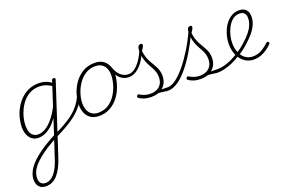

<svg xmlns="http://www.w3.org/2000/svg" viewBox="-135 -1013 3047 2005"><g transform="rotate(-20 1388.5 -10.5)"><path d="M91 519Q38 519 12.5 489.5Q-13 460 -13 413Q-13 373 4 334Q21 295 52 258.5Q83 222 127 186.5Q171 151 224 117Q245 105 265.5 92.5Q286 80 306 68.5Q326 57 347 47L403 -126Q365 -71 326.5 -39.5Q288 -8 253 4.5Q218 17 191 17Q149 17 120 -3Q91 -23 75 -60Q59 -97 59 -146Q59 -190 71 -241Q83 -292 108.5 -341Q134 -390 172.5 -430.5Q211 -471 263 -495Q315 -519 381 -519Q404 -519 427.5 -514.5Q451 -510 474 -500Q497 -490 517 -475L524 -501Q527 -509 532 -512Q537 -515 547 -515Q559 -515 561.5 -508.5Q564 -502 562 -494L308 285Q290 340 267.5 383.5Q245 427 218.5 457.5Q192 488 160 503.5Q128 519 91 519ZM97 485Q132 485 164 461Q196 437 223 391Q250 345 270 280L332 92Q317 100 301.5 109.5Q286 119 270 128Q254 137 240 146Q190 179 150.5 211Q111 243 83 275.5Q55 308 41 341.5Q27 375 27 411Q27 432 34 448.5Q41 465 56.5 475Q72 485 97 485ZM198 -18Q233 -18 273.5 -40Q314 -62 356 -110.5Q398 -159 439 -237L506 -443Q466 -468 434.5 -476.5Q403 -485 375 -485Q321 -485 276.5 -464Q232 -443 199.5 -406.5Q167 -370 145 -325.5Q123 -281 112 -235Q101 -189 101 -148Q101 -108 111 -79.5Q121 -51 143 -34.5Q165 -18 198 -18Z M371 72Q365 75 361 72Q357 69 355 62.5Q353 56 355 50Q357 44 362 41Q420 13 469 -14Q518 -41 558.5 -70Q599 -99 630.5 -132.5Q662 -166 686.5 -206Q711 -246 729 -294Q732 -303 739.5 -303.5Q747 -304 753 -299.5Q759 -295 756 -289Q739 -234 712.5 -190Q686 -146 651.5 -110.5Q617 -75 574 -44.5Q531 -14 480.5 14.5Q430 43 371 72Z M861 19Q808 19 771.5 -4Q735 -27 716.5 -68.5Q698 -110 698 -164Q698 -220 717 -282Q736 -344 774.5 -398Q813 -452 870 -485.5Q927 -519 1003 -519Q1055 -519 1090.5 -497Q1126 -475 1145 -435.5Q1164 -396 1164 -343Q1164 -301 1152.5 -252.5Q1141 -204 1117.5 -156Q1094 -108 1057.5 -68.5Q1021 -29 972 -5Q923 19 861 19ZM865 -16Q930 -16 978.5 -48Q1027 -80 1059 -130.5Q1091 -181 1107 -237Q1123 -293 1123 -341Q1123 -384 1109 -416Q1095 -448 1066.5 -466Q1038 -484 996 -484Q934 -484 886 -453Q838 -422 805 -372.5Q772 -323 755 -267.5Q738 -212 738 -164Q738 -120 752.5 -86.5Q767 -53 795.5 -34.5Q824 -16 865 -16Z M1292 -256Q1255 -256 1223.5 -272.5Q1192 -289 1168 -323Q1144 -357 1126 -410Q1125 -418 1130 -423.5Q1135 -429 1142 -430Q1149 -431 1151 -422Q1175 -352 1212.5 -319Q1250 -286 1297 -286Q1349 -286 1399 -338.5Q1449 -391 1486 -480Q1488 -485 1493 -486Q1498 -487 1502.5 -485Q1507 -483 1509 -477Q1511 -471 1507 -463Q1481 -398 1447 -352Q1413 -306 1373.5 -281Q1334 -256 1292 -256Z M1628 17Q1610 17 1590 13Q1570 9 1544 7Q1518 5 1485 8L1511 -11Q1546 -18 1568 -19Q1590 -20 1606.5 -19Q1623 -18 1639 -18Q1648 -18 1652 -12.5Q1656 -7 1655 -0.5Q1654 6 1647 11.5Q1640 17 1628 17ZM1440 19Q1397 19 1361.5 7.5Q1326 -4 1305 -21Q1299 -27 1299 -34Q1299 -41 1305 -46Q1312 -54 1318 -54Q1324 -54 1333 -47Q1356 -33 1384 -24.5Q1412 -16 1442 -16Q1508 -16 1546 -51.5Q1584 -87 1584 -151Q1584 -179 1576.5 -204Q1569 -229 1557.5 -251Q1546 -273 1533 -296Q1520 -319 1509 -345.5Q1498 -372 1491 -404Q1484 -436 1484 -476Q1484 -508 1493.5 -524Q1503 -540 1523 -540Q1534 -540 1537 -535Q1540 -530 1540 -524Q1540 -514 1534 -502Q1528 -490 1511 -465Q1515 -428 1524.5 -398.5Q1534 -369 1546.5 -345Q1559 -321 1572.5 -299Q1586 -277 1597.5 -255Q1609 -233 1616.5 -208Q1624 -183 1624 -151Q1624 -74 1574 -27.5Q1524 19 1440 19Z M1626 17Q1618 17 1614.5 11.5Q1611 6 1613 -0.5Q1615 -7 1621.5 -12.5Q1628 -18 1637 -18Q1678 -18 1728 -55.5Q1778 -93 1832 -158Q1886 -223 1939 -308.5Q1992 -394 2037 -492Q2042 -501 2049 -500.5Q2056 -500 2060 -492Q2064 -484 2058 -471Q2011 -369 1957 -280Q1903 -191 1847 -124Q1791 -57 1735 -20Q1679 17 1626 17Z M2178 17Q2160 17 2140 13Q2120 9 2094 7Q2068 5 2035 8L2061 -11Q2096 -18 2118 -19Q2140 -20 2156.5 -19Q2173 -18 2189 -18Q2198 -18 2202 -12.5Q2206 -7 2205 -0.5Q2204 6 2197 11.5Q2190 17 2178 17ZM1990 19Q1947 19 1911.5 7.5Q1876 -4 1855 -21Q1849 -27 1849 -34Q1849 -41 1855 -46Q1862 -54 1868 -54Q1874 -54 1883 -47Q1906 -33 1934 -24.5Q1962 -16 1992 -16Q2058 -16 2096 -51.5Q2134 -87 2134 -151Q2134 -179 2126.5 -204Q2119 -229 2107.5 -251Q2096 -273 2083 -296Q2070 -319 2059 -345.5Q2048 -372 2041 -404Q2034 -436 2034 -476Q2034 -508 2043.5 -524Q2053 -540 2073 -540Q2084 -540 2087 -535Q2090 -530 2090 -524Q2090 -514 2084 -502Q2078 -490 2061 -465Q2065 -428 2074.5 -398.5Q2084 -369 2096.5 -345Q2109 -321 2122.5 -299Q2136 -277 2147.5 -255Q2159 -233 2166.5 -208Q2174 -183 2174 -151Q2174 -74 2124 -27.5Q2074 19 1990 19Z M2176 17Q2167 17 2163.5 11.5Q2160 6 2162.5 -0.5Q2165 -7 2171.5 -12.5Q2178 -18 2187 -18Q2239 -18 2300 -39.5Q2361 -61 2423 -101Q2429 -105 2434 -102.5Q2439 -100 2442.5 -94.5Q2446 -89 2445 -82.5Q2444 -76 2436 -73Q2390 -43 2343.5 -23Q2297 -3 2254.5 7Q2212 17 2176 17Z M2425 -102Q2457 -121 2486.5 -143.5Q2516 -166 2540 -189Q2579 -224 2608.5 -260Q2638 -296 2654 -334.5Q2670 -373 2670 -412Q2670 -447 2652.5 -466Q2635 -485 2598 -485Q2555 -485 2522.5 -458.5Q2490 -432 2468 -391Q2446 -350 2435 -305Q2424 -260 2424 -223Q2424 -175 2436 -137Q2448 -99 2469 -71.5Q2490 -44 2519.5 -30Q2549 -16 2583 -16Q2617 -16 2647 -26.5Q2677 -37 2705 -57Q2733 -77 2762 -103Q2769 -109 2774 -108Q2779 -107 2784 -103Q2788 -100 2790 -93.5Q2792 -87 2785 -80Q2767 -60 2735.5 -36.5Q2704 -13 2664.5 2.5Q2625 18 2578 18Q2546 18 2516.5 6.5Q2487 -5 2463 -26.5Q2439 -48 2422 -78Q2405 -108 2396 -144.5Q2387 -181 2387 -222Q2387 -261 2396 -302Q2405 -343 2423 -382Q2441 -421 2467.5 -451.5Q2494 -482 2528.5 -500.5Q2563 -519 2606 -519Q2642 -519 2664.5 -505.5Q2687 -492 2698 -468.5Q2709 -445 2709 -415Q2709 -370 2690.5 -327.5Q2672 -285 2638.5 -244.5Q2605 -204 2562 -166Q2535 -140 2504 -117Q2473 -94 2441 -73Z"/></g></svg>

Font: Playwrite MX Thin
Style: Regular
Weight: 250
Designer: Veronika Burian, José Scaglione
Foundry: TypeTogether
Version: Version 1.002